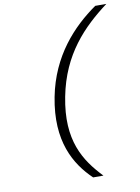

<svg xmlns="http://www.w3.org/2000/svg" viewBox="-105 -870 831 1140"><g transform="rotate(-10 310.0 -300.5)"><path d="M281.5 -300.5C329.5 -549 470 -690 618 -801H551C409.5 -702 266 -550 219.5 -310.5C169 -50.5 258.5 101 362 200H424C318 89 231.5 -44 281.5 -300.5Z"/></g></svg>

Font: Monaspace Krypton ExtraLight
Style: Italic
Weight: 200
Italic angle: -11°
Designer: Riley Cran & the Lettermatic Team
Foundry: Lettermatic
Version: Version 1.101 (Monaspace Krypton)